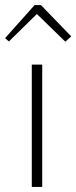

<svg xmlns="http://www.w3.org/2000/svg" viewBox="-26 -735 300 755"><path d="M9 -572 -6 -585 110 -715H135L254 -592L231 -571L119 -680ZM99 0V-481H140V0Z"/></svg>

Font: Cantarell Light
Style: Regular
Weight: 300
Designer: Dave Crossland, Nikolaus Waxweiler, Florian Fecher, Jacques Le Bailly, Eben Sorkin, Alexei Vanyashin, Alexios Zavras, Em
Version: Version 0.303